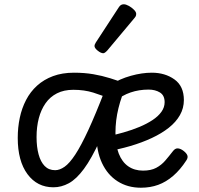

<svg xmlns="http://www.w3.org/2000/svg" viewBox="-20 -859 933 898"><path d="M63 -214Q63 -263 72.5 -308Q82 -353 102 -391.5Q122 -430 153.5 -458.5Q185 -487 228 -503Q271 -519 326 -519Q375 -519 416 -512Q457 -505 495.5 -493Q534 -481 574 -466Q548 -410 534 -353Q520 -296 520 -238Q520 -180 535.5 -140.5Q551 -101 580 -81Q609 -61 649 -61Q686 -61 710.5 -74Q735 -87 753 -108Q771 -129 788 -151Q799 -166 812 -165Q825 -164 839 -153Q853 -142 856.5 -131.5Q860 -121 851 -108Q823 -65 790 -36.5Q757 -8 720 5.5Q683 19 639 19Q577 19 530 -11Q483 -41 457 -96.5Q431 -152 431 -229Q431 -280 438.5 -322Q446 -364 458 -399Q470 -434 481 -461L504 -393Q458 -413 416 -426Q374 -439 323 -439Q279 -439 246.5 -422.5Q214 -406 193 -376Q172 -346 161.5 -306Q151 -266 151 -218Q151 -172 160.5 -137Q170 -102 189 -82.5Q208 -63 238 -63Q259 -63 282 -79Q305 -95 332 -136Q359 -177 393 -250.5Q427 -324 471 -438L533 -423Q487 -289 447.5 -203Q408 -117 372.5 -69Q337 -21 302 -2Q267 17 230 17Q154 17 108.5 -44.5Q63 -106 63 -214ZM840 -391Q840 -353 821.5 -320.5Q803 -288 769.5 -261.5Q736 -235 690 -213.5Q644 -192 589.5 -176Q535 -160 475 -150V-219Q517 -228 557.5 -239.5Q598 -251 632.5 -265.5Q667 -280 693.5 -297.5Q720 -315 735 -336Q750 -357 750 -381Q750 -413 728 -426.5Q706 -440 675 -440Q630 -440 590.5 -426.5Q551 -413 516 -384L498 -463Q540 -490 592 -504.5Q644 -519 690 -519Q752 -519 796 -487.5Q840 -456 840 -391ZM463 -610Q452 -610 437 -622Q422 -634 422 -644Q422 -647 423 -650Q424 -653 428 -660L535 -824Q540 -832 545.5 -835.5Q551 -839 559 -839Q569 -839 582.5 -831.5Q596 -824 606.5 -813.5Q617 -803 617 -794Q617 -787 614.5 -782.5Q612 -778 605 -770L482 -623Q470 -610 463 -610Z"/></svg>

Font: Playwrite FR Moderne
Style: Regular
Weight: 400
Designer: Veronika Burian, José Scaglione
Foundry: TypeTogether
Version: Version 1.002